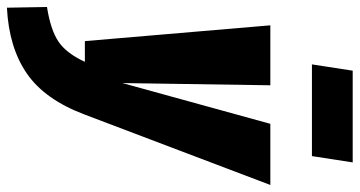

<svg xmlns="http://www.w3.org/2000/svg" viewBox="-286 -549 1034 552"><g transform="rotate(90 231.0 -273.0)"><path d="M403.8 -652.8H140.1L158.2 -770H421.9ZM486.8 -533.2 284.2 1Q241.2 115.2 166.5 166.7Q91.8 218.3 -22.9 224.1L-24.9 108.9Q40.5 98.6 74.2 76.2Q107.9 53.7 132.8 0H73.2L27.8 -533.2H200.2L193.8 -107.9L311 -533.2Z"/></g></svg>

Font: Fira Sans Compressed ExtraBold
Style: Italic
Weight: 800
Width: 3
Italic angle: -8°
Designer: Carrois Corporate & Edenspiekermann AG
Foundry: Carrois Corporate GbR & Edenspiekermann AG
Version: Version 4.203;PS 004.203;hotconv 1.0.88;makeotf.lib2.5.64775